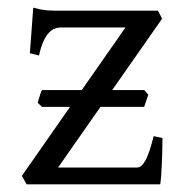

<svg xmlns="http://www.w3.org/2000/svg" viewBox="-20 -482 482 502"><path d="M356.9 -202.6H242.7L131.8 -43.9H337.9Q350.1 -43.9 360.4 -62.7Q370.6 -81.5 381.8 -126L404.8 -121.1Q404.8 -105.5 404.3 -87.9Q403.8 -70.3 403.1 -53.7Q402.3 -37.1 401.4 -22.9Q400.4 -8.8 398.9 0H49.8L37.1 -22L163.1 -202.6H89.8L78.6 -213.4Q81.1 -221.2 83.5 -230Q85.9 -238.8 89.8 -246.6H193.8L308.1 -410.2H139.2Q131.3 -410.2 123.3 -407.2Q115.2 -404.3 107.7 -396.2Q100.1 -388.2 93.5 -373.8Q86.9 -359.4 82 -336.9L58.1 -342.8L66.9 -461.9Q77.6 -459 86.4 -457.3Q95.2 -455.6 104.7 -454.8Q114.3 -454.1 125.5 -454.1H393.1L403.8 -433.1L273.4 -246.6H356.9L367.7 -234.4Z"/></svg>

Font: Gentium Plus
Style: Regular
Weight: 400
Designer: J. Victor Gaultney, Annie Olsen, Iska Routamaa
Foundry: SIL International
Version: Version 1.510